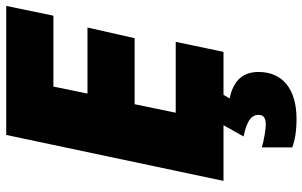

<svg xmlns="http://www.w3.org/2000/svg" viewBox="-202 -552 994 631"><g transform="rotate(-90 295.5 -237.0)"><path d="M16 0H199L162 66C222 78 233 97 233 115C233 133 221 139 200 139C188 139 148 133 126 126V226C150 235 180 240 220 240C318 240 374 194 374 115C374 57 338 31 287 20L299 0H440L473 -157H240L268 -292H485L520 -447H303L326 -559H559L591 -714H167Z"/></g></svg>

Font: Noto Sans Black
Style: Italic
Weight: 900
Italic angle: -12°
Designer: Monotype Design Team
Foundry: Monotype Imaging Inc.
Version: Version 2.013